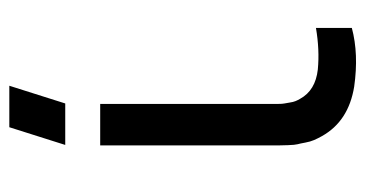

<svg xmlns="http://www.w3.org/2000/svg" viewBox="-206 -569 784 412"><g transform="rotate(-90 186.0 -363.0)"><path d="M81 -615 119 -735H208L170 -615ZM206 5Q132 -7 100 -64Q95 -73 91.5 -81Q88 -89 86 -100Q84 -111 82.5 -116.5Q81 -122 80.5 -137Q80 -152 80 -156.5Q80 -161 80 -180.5Q80 -200 80 -204V-540H169V-208Q169 -203 169 -190Q169 -177 169 -172.5Q169 -168 169 -158.5Q169 -149 170 -144.5Q171 -140 172 -133Q173 -126 175 -121Q177 -116 180 -111Q198 -78 243 -73Q285 -69 332 -77V0Q276 15 206 5Z"/></g></svg>

Font: Manrope Medium
Style: Medium
Weight: 500
Designer: Mikhail Sharanda
Foundry: Mikhail Sharanda
Version: Version 4.000;hotconv 1.0.109;makeotfexe 2.5.65596